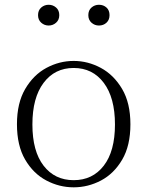

<svg xmlns="http://www.w3.org/2000/svg" viewBox="-20 -779 624 813"><path d="M292 14.2Q231 14.2 176 -14.9Q121.1 -43.9 86.4 -103.3Q51.8 -162.6 51.8 -252.9Q51.8 -342.8 86.7 -402.3Q121.6 -461.9 176.5 -491.5Q231.4 -521 292 -521Q352.1 -521 407 -491.5Q461.9 -461.9 497.1 -402.3Q532.2 -342.8 532.2 -252.9Q532.2 -162.1 497.3 -102.8Q462.4 -43.5 407.5 -14.6Q352.5 14.2 292 14.2ZM292 -16.1Q372.1 -16.1 419.4 -77.4Q466.8 -138.7 466.8 -252Q466.8 -365.2 419.4 -428.2Q372.1 -491.2 292 -491.2Q211.9 -491.2 164.6 -428.2Q117.2 -365.2 117.2 -252Q117.2 -138.7 164.6 -77.4Q211.9 -16.1 292 -16.1ZM398.9 -670.9Q380.9 -670.9 367.4 -682.9Q354 -694.8 354 -714.8Q354 -735.4 367.4 -747.1Q380.9 -758.8 398.9 -758.8Q418 -758.8 430.9 -747.1Q443.8 -735.4 443.8 -714.8Q443.8 -694.8 430.9 -682.9Q418 -670.9 398.9 -670.9ZM186 -670.9Q168 -670.9 154.5 -682.9Q141.1 -694.8 141.1 -714.8Q141.1 -735.4 154.5 -747.1Q168 -758.8 186 -758.8Q204.1 -758.8 217.5 -747.1Q231 -735.4 231 -714.8Q231 -694.8 217.5 -682.9Q204.1 -670.9 186 -670.9Z"/></svg>

Font: Source Han Serif CN ExtraLight
Style: Regular
Weight: 250
Designer: Ryoko NISHIZUKA  (kana & ideographs); Frank Grießhammer (Latin, Greek & Cyrillic); Wenlong ZHANG  (bopomofo); Sandoll Co
Foundry: Adobe Systems Incorporated
Version: Version 1.001;PS 1.001;hotconv 16.6.54;makeotf.lib2.5.65590